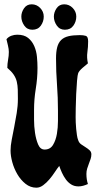

<svg xmlns="http://www.w3.org/2000/svg" viewBox="-20 -871 454 891"><path d="M10 -689Q19 -700 32.5 -705Q46 -710 60 -710Q92 -710 110.5 -695Q129 -680 139 -657Q149 -634 151.5 -607Q154 -580 154 -556Q154 -508 146 -459Q138 -410 138 -361Q138 -346 138 -315.5Q138 -285 142.5 -254.5Q147 -224 157 -200.5Q167 -177 187 -177Q213 -177 226 -198.5Q239 -220 244 -249.5Q249 -279 249 -309.5Q249 -340 249 -357Q249 -418 244.5 -478.5Q240 -539 240 -600Q240 -631 245.5 -652Q251 -673 264 -685.5Q277 -698 298 -703Q319 -708 350 -708Q368 -708 378.5 -704.5Q389 -701 389 -679Q389 -653 385.5 -628.5Q382 -604 388 -577Q378 -569 363 -556Q348 -543 343 -532Q340 -525 337.5 -496.5Q335 -468 333.5 -434Q332 -400 331.5 -369.5Q331 -339 331 -328Q331 -317 331.5 -302.5Q332 -288 333.5 -273Q335 -258 337 -244Q339 -230 343 -220Q347 -208 357 -201Q367 -194 377.5 -187.5Q388 -181 396 -173.5Q404 -166 404 -155Q404 -144 400.5 -133.5Q397 -123 392.5 -111.5Q388 -100 384.5 -88.5Q381 -77 381 -64Q381 -38 388 -17Q377 -12 366 -9Q355 -6 344 -6Q325 -6 310.5 -15Q296 -24 285.5 -38.5Q275 -53 267.5 -69.5Q260 -86 255 -101Q246 -90 234.5 -72.5Q223 -55 209.5 -39Q196 -23 180.5 -11.5Q165 0 149 0Q121 0 98.5 -18Q76 -36 60.5 -62.5Q45 -89 37 -118.5Q29 -148 29 -172Q29 -195 34.5 -223Q40 -251 46 -282Q52 -313 57.5 -346Q63 -379 63 -412Q63 -436 62.5 -455Q62 -474 58 -491.5Q54 -509 43.5 -524.5Q33 -540 14 -556Q14 -575 17.5 -593.5Q21 -612 21 -630Q21 -643 17 -659.5Q13 -676 10 -689ZM278 -851Q301 -851 317.5 -834Q334 -817 334 -794Q334 -771 320.5 -752Q307 -733 281 -733Q257 -733 243.5 -752.5Q230 -772 230 -794Q230 -814 242.5 -832.5Q255 -851 278 -851ZM127 -851Q150 -851 166.5 -834Q183 -817 183 -794Q183 -771 169.5 -752Q156 -733 130 -733Q106 -733 92.5 -752.5Q79 -772 79 -794Q79 -814 91.5 -832.5Q104 -851 127 -851Z"/></svg>

Font: Reclame
Style: Regular
Weight: 400
Designer: Peter Wiegel
Foundry: Peter Wiegel
Version: Version 1.000